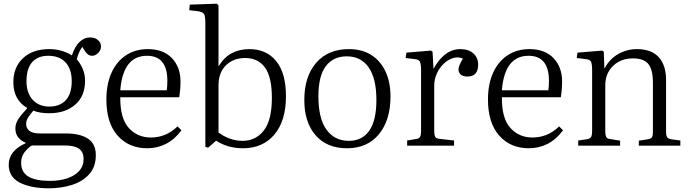

<svg xmlns="http://www.w3.org/2000/svg" viewBox="-20 -786 3723 1036"><path d="M245 230Q147 230 87 199.5Q27 169 27 103Q27 28 118 -13V-16Q63 -39 63 -93Q63 -119 78.5 -143Q94 -167 126 -201V-204Q52 -247 52 -343Q52 -423 104 -472Q156 -521 247 -521Q282 -521 313.5 -511.5Q345 -502 368 -487Q384 -536 409.5 -560Q435 -584 465 -584Q493 -584 509 -569.5Q525 -555 525 -536Q525 -516 510 -500.5Q495 -485 477 -485Q454 -485 438 -511L424 -533Q405 -508 394 -466Q414 -444 426.5 -414Q439 -384 439 -351Q439 -267 385.5 -221Q332 -175 246 -175Q219 -175 198 -178.5Q177 -182 160 -189Q144 -171 132.5 -153.5Q121 -136 121 -117Q121 -95 138 -80.5Q155 -66 195 -66H333Q412 -66 454.5 -38Q497 -10 497 51Q497 115 461 154.5Q425 194 367.5 212Q310 230 245 230ZM246 -211Q304 -211 335.5 -246Q367 -281 367 -348Q367 -413 334 -449Q301 -485 240 -485Q184 -485 153.5 -450.5Q123 -416 123 -348Q123 -284 156.5 -247.5Q190 -211 246 -211ZM250 190Q301 190 342 176.5Q383 163 407 136.5Q431 110 431 72Q431 33 405.5 16Q380 -1 331 -1H151Q127 15 110.5 38Q94 61 94 92Q94 143 133 166.5Q172 190 250 190Z M775 14Q675 14 614.5 -54.5Q554 -123 554 -249Q554 -332 581.5 -393Q609 -454 659.5 -487.5Q710 -521 778 -521Q861 -521 907.5 -472.5Q954 -424 954 -346Q954 -305 947 -261H629Q628 -147 675 -95.5Q722 -44 794 -44Q834 -44 870 -58.5Q906 -73 938 -104L959 -83Q923 -34 876 -10Q829 14 775 14ZM629 -299H880Q883 -322 883 -350Q883 -485 773 -485Q644 -485 629 -299Z M1103 11 1088 6V-664Q1088 -700 1080.5 -711Q1073 -722 1045 -726L1001 -731L1004 -761L1150 -766L1159 -757V-432L1160 -429Q1190 -478 1231.5 -499.5Q1273 -521 1325 -521Q1418 -521 1470.5 -456Q1523 -391 1523 -267Q1523 -134 1460.5 -60Q1398 14 1291 14Q1209 14 1146 -27ZM1289 -26Q1360 -26 1403.5 -82Q1447 -138 1447 -258Q1447 -371 1409.5 -422Q1372 -473 1303 -473Q1240 -473 1199.5 -434Q1159 -395 1159 -325V-71Q1185 -51 1219 -38.5Q1253 -26 1289 -26Z M1852 14Q1744 14 1683 -56Q1622 -126 1622 -246Q1622 -373 1686 -447Q1750 -521 1863 -521Q1933 -521 1983 -489.5Q2033 -458 2060 -400.5Q2087 -343 2087 -266Q2087 -137 2024.5 -61.5Q1962 14 1852 14ZM1863 -26Q1934 -26 1972.5 -81Q2011 -136 2011 -246Q2011 -362 1969.5 -422Q1928 -482 1851 -482Q1778 -482 1738 -429Q1698 -376 1698 -266Q1698 -147 1741.5 -86.5Q1785 -26 1863 -26Z M2177 0V-28L2226 -36Q2241 -38 2246.5 -47.5Q2252 -57 2252 -82V-405Q2252 -441 2246 -453Q2240 -465 2218 -467L2169 -473L2173 -502L2305 -513L2314 -507L2319 -416H2320Q2347 -466 2383.5 -493.5Q2420 -521 2464 -521Q2508 -521 2534 -498Q2560 -475 2560 -437Q2560 -373 2502 -373Q2479 -373 2466.5 -383.5Q2454 -394 2454 -411Q2454 -431 2478 -470Q2451 -481 2424 -472.5Q2397 -464 2374 -442Q2351 -420 2337 -389Q2323 -358 2323 -323V-80Q2323 -58 2328 -48.5Q2333 -39 2349 -37L2430 -28V0Z M2834 14Q2734 14 2673.5 -54.5Q2613 -123 2613 -249Q2613 -332 2640.5 -393Q2668 -454 2718.5 -487.5Q2769 -521 2837 -521Q2920 -521 2966.5 -472.5Q3013 -424 3013 -346Q3013 -305 3006 -261H2688Q2687 -147 2734 -95.5Q2781 -44 2853 -44Q2893 -44 2929 -58.5Q2965 -73 2997 -104L3018 -83Q2982 -34 2935 -10Q2888 14 2834 14ZM2688 -299H2939Q2942 -322 2942 -350Q2942 -485 2832 -485Q2703 -485 2688 -299Z M3100 0V-28L3149 -35Q3164 -38 3169.5 -47Q3175 -56 3175 -83V-405Q3175 -441 3169 -453Q3163 -465 3141 -467L3092 -473L3096 -502L3229 -513L3238 -507L3241 -418H3243Q3269 -468 3316 -494.5Q3363 -521 3417 -521Q3494 -521 3534 -478Q3574 -435 3574 -353V-76Q3574 -54 3580 -45.5Q3586 -37 3605 -34L3651 -28V0H3427V-27L3473 -34Q3492 -37 3497.5 -45Q3503 -53 3503 -76V-340Q3503 -410 3478.5 -440.5Q3454 -471 3395 -471Q3330 -471 3288 -430.5Q3246 -390 3246 -325V-79Q3246 -57 3251 -47.5Q3256 -38 3271 -36L3326 -27V0Z"/></svg>

Font: Literata 36pt Light
Style: Regular
Weight: 300
Designer: Latin by Veronika Burian and Jose Scaglione. Greek by Irene Vlachou. Cyrillic by Vera Evstafieva.
Foundry: TypeTogether
Version: Version 3.002